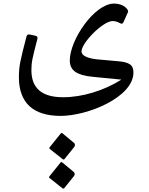

<svg xmlns="http://www.w3.org/2000/svg" viewBox="-20 -373 850 1096"><path d="M326.2 288.6C480.5 288.6 741.7 182.1 741.7 41C741.7 -2.4 719.2 -18.6 648.9 -23.9L534.2 -34.2C476.1 -40.5 445.3 -56.7 445.3 -79.1C445.3 -129.4 568.3 -252.9 623 -252.9C637.2 -252.9 651.4 -248.5 667 -239.8C669.4 -238.8 671.4 -237.8 673.8 -237.8C678.7 -237.8 682.6 -241.2 685.1 -247.1L709.5 -301.3C710.4 -303.7 711.4 -306.2 711.4 -308.6C711.4 -311.5 710 -314.5 708 -317.9C693.3 -339.9 664.5 -352.5 630.8 -352.5C519 -352.5 378.4 -145.5 378.4 -28.3C378.4 30.3 419.4 56.6 508.8 65.4L672.8 81.5C573.7 144.5 449.2 182.1 340.3 182.1C219.2 182.1 159.2 130.8 159.2 27.3C159.2 -19.1 165 -41 193.8 -152.4C195.3 -157.7 192.8 -167 184.1 -168.5L147.9 -176.3C140.1 -177.7 134.2 -173.8 131.8 -166.5C96.6 -31.7 87.9 2.9 87.9 67.9C87.9 212.9 168.4 288.6 326.1 288.6ZM338.3 536.1C339.8 537.1 340.8 537.6 342.2 537.6C344.2 537.6 346.2 536.6 347.6 535.6L404.3 465.3C406.7 462.4 407.7 458.5 407.7 454.1C407.7 449.7 406.2 445.8 403.3 443.3L336.9 388.2C334.9 387.2 333.5 386.2 331.5 386.2C329.6 386.2 328.1 387.2 326.6 389.1L264.1 466.8C262.7 468.7 261.7 470.2 261.7 472.1C261.7 474.1 262.7 475.6 264.6 477.5ZM336.9 702.1C338.3 703.1 339.3 703.6 340.8 703.6C342.7 703.6 344.7 702.6 346.2 701.6L402.8 631.3C405.2 628.4 406.2 624.5 406.2 620.1C406.2 615.7 404.7 611.8 401.8 609.4L335.4 554.2C333.5 553.2 332 552.2 330 552.2C328.1 552.2 326.6 553.2 325.2 555.2L262.7 632.8C261.2 634.8 260.2 636.2 260.2 638.2C260.2 640.1 261.2 641.6 263.1 643.5Z"/></svg>

Font: Pfont
Style: Regular
Weight: 400
Designer: Damoon Khanjanzadeh
Foundry: pfont
Version: Version 1.000;PS 000.300;hotconv 1.0.88;makeotf.lib2.5.64775